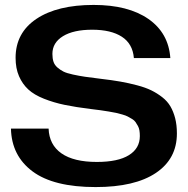

<svg xmlns="http://www.w3.org/2000/svg" viewBox="-20 -758 770 787"><path d="M372.1 8.8Q199.7 8.8 113.5 -55.4Q27.3 -119.6 24.9 -231H179.2Q181.6 -164.6 231.9 -129.4Q282.2 -94.2 377 -94.2Q463.9 -94.2 508.5 -122.1Q553.2 -149.9 553.2 -200.2Q553.2 -212.9 551.5 -223.4Q549.8 -233.9 544.9 -242.4Q540 -251 535.4 -257.8Q530.8 -264.6 521 -270.5Q511.2 -276.4 503.4 -280.5Q495.6 -284.7 481 -288.8Q466.3 -293 455.6 -295.4Q444.8 -297.9 425 -301Q405.3 -304.2 391.4 -306.2Q377.4 -308.1 353 -311Q290 -318.8 245.1 -328.1Q200.2 -337.4 160.2 -353.3Q120.1 -369.1 95.9 -391.4Q71.8 -413.6 57.9 -445.8Q43.9 -478 43.9 -521Q43.9 -623.5 129.4 -680.7Q214.8 -737.8 363.8 -737.8Q505.4 -737.8 588.1 -680.4Q670.9 -623 678.2 -520H528.8Q523.9 -578.6 479.5 -607.4Q435.1 -636.2 357.9 -636.2Q281.2 -636.2 238 -609.6Q194.8 -583 194.8 -537.1Q194.8 -518.6 199.2 -505.1Q203.6 -491.7 215.3 -481.4Q227.1 -471.2 240.2 -464.6Q253.4 -458 279.3 -452.4Q305.2 -446.8 328.4 -443.4Q351.6 -439.9 392.1 -435.1Q438.5 -429.7 473.1 -423.6Q507.8 -417.5 542 -408.4Q576.2 -399.4 600.1 -387.7Q624 -376 645 -359.6Q666 -343.3 678.5 -322Q690.9 -300.8 698 -273.2Q705.1 -245.6 705.1 -210.9Q705.1 -106.9 618.9 -49.1Q532.7 8.8 372.1 8.8Z"/></svg>

Font: Lumene Sans Expanded
Style: Bold
Weight: 600
Width: 7
Designer: Deni Anggara
Version: Version 1.003;Glyphs 3.1.2 (3151)